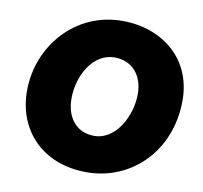

<svg xmlns="http://www.w3.org/2000/svg" viewBox="-81 -805 960 910"><g transform="rotate(10 399.0 -350.0)"><path d="M393 18C606 18 782 -150 782 -396C782 -596 630 -718 436 -718C211 -718 48 -530 48 -313C48 -126 178 18 393 18ZM398 -158C317 -158 262 -217 262 -315C262 -425 327 -541 430 -541C515 -541 568 -479 568 -388C568 -288 505 -158 398 -158Z"/></g></svg>

Font: Fixel Display Black
Style: Italic
Weight: 900
Italic angle: -10°
Designer: AlfaBravo + MacPaw
Foundry: Kyrylo Tkachov, Marchela Mozhyna, Serhii Makarenko, Maria Weinstein, Zakhar Kryvoshyya
Version: Version 1.210;Glyphs 3.2 (3217)